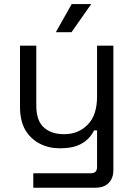

<svg xmlns="http://www.w3.org/2000/svg" viewBox="-20 -711 652 932"><path d="M141.6 200.2Q141.6 182.6 141.6 129.9Q211.9 129.9 421.9 129.9Q451.2 129.9 451.2 99.6Q451.2 41 451.2 -78.1Q447.3 -78.1 436.5 -78.1Q426.8 -56.6 406.2 -36.1Q385.7 -15.6 352.5 -2.9Q320.3 8.8 269.5 8.8Q216.8 8.8 172.9 -13.7Q127.9 -37.1 101.6 -82Q77.1 -127 77.1 -192.4Q77.1 -291 77.1 -489.3Q96.7 -489.3 156.2 -489.3Q156.2 -416 156.2 -198.2Q156.2 -126 192.4 -92.8Q228.5 -59.6 291 -59.6Q361.3 -59.6 406.2 -106.4Q451.2 -152.3 451.2 -243.2Q451.2 -325.2 451.2 -489.3Q470.7 -489.3 530.3 -489.3Q530.3 -337.9 530.3 114.3Q530.3 154.3 507.8 176.8Q485.4 200.2 442.4 200.2Q341.8 200.2 141.6 200.2ZM251 -554.7Q270.5 -588.9 328.1 -691.4Q351.6 -691.4 422.9 -691.4Q399.4 -657.2 327.1 -554.7Q307.6 -554.7 251 -554.7Z"/></svg>

Font: Kadena Space Grotesk
Style: Regular
Weight: 400
Designer: Florian Karsten
Version: Version 2.000